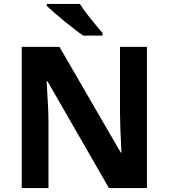

<svg xmlns="http://www.w3.org/2000/svg" viewBox="-20 -951 853 971"><path d="M723.1 0H530.8L220.2 -540H215.8Q225.1 -397 225.1 -335.9V0H89.8V-713.9H280.8L590.8 -179.2H594.2Q586.9 -318.4 586.9 -376V-713.9H723.1ZM399.9 -771Q369.1 -792.5 309.6 -840.6Q250 -888.7 216.8 -920.9V-931.2H383.8Q414.6 -881.8 498.5 -784.2V-771Z"/></svg>

Font: Zoram GWebM
Style: Bold
Weight: 700
Foundry: Ascender Corporation
Version: Version 1.000